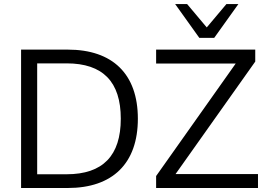

<svg xmlns="http://www.w3.org/2000/svg" viewBox="-20 -939 1330 959"><path d="M85.3 0H318.6C542.2 0 668.6 -122.5 668.6 -346.1C668.6 -569.6 542.2 -691.2 318.6 -691.2H85.3ZM312.7 -68.6H165.7V-622.5H312.7C494.1 -622.5 583.3 -530.4 583.3 -346.1C583.3 -161.8 494.1 -68.6 312.7 -68.6ZM759.8 0H1268.6V-69.6H835.3V-39.2L1254.9 -631.4V-691.2H759.8V-621.6H1179.4V-652.9L759.8 -59.8ZM975.5 -750H1050L1170.6 -918.6H1110.8L1012.7 -802L914.7 -918.6H854.9Z"/></svg>

Font: LL Pando Sans
Style: Regular
Weight: 400
Designer: Joshua Smith
Foundry: Joshua Smith
Version: Version 1.000;Glyphs 3.2.1 (3258)